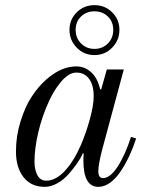

<svg xmlns="http://www.w3.org/2000/svg" viewBox="-20 -714 576 746"><path d="M42 -125Q42 -186 60 -243Q78 -300 101 -335Q136 -390 182.5 -423Q229 -456 277 -456Q308 -456 333 -434.5Q358 -413 369 -368L373 -366L395 -444H461L376 -129Q362 -73 362 -49Q362 -22 380 -22Q408 -22 437 -66.5Q466 -111 489 -182L509 -176Q498 -142 484 -111.5Q470 -81 451 -51.5Q432 -22 409 -5Q386 12 362 12Q304 12 304 -90L305 -117L302 -119Q294 -100 280 -80Q266 -60 247 -38Q228 -16 203 -2Q178 12 154 12Q101 12 71.5 -25.5Q42 -63 42 -125ZM114 -85Q114 -56 125 -34Q136 -12 160 -12Q196 -12 231 -49Q266 -86 294 -150Q314 -196 329 -250.5Q344 -305 344 -340Q344 -384 326 -408Q308 -432 277 -432Q260 -432 244 -421Q228 -410 214 -392.5Q200 -375 189.5 -357.5Q179 -340 170 -320Q144 -264 129 -201Q114 -138 114 -85ZM278 -529Q250 -558 250 -598Q250 -638 278 -666Q306 -694 347 -694Q388 -694 416 -666Q444 -638 444 -598Q444 -558 416 -529Q388 -500 347 -500Q306 -500 278 -529ZM295 -650Q274 -630 274 -598Q274 -566 295 -545Q316 -524 347 -524Q378 -524 399 -545Q420 -566 420 -598Q420 -630 399 -650Q378 -670 347 -670Q316 -670 295 -650Z"/></svg>

Font: Old Standard TT
Style: Italic
Weight: 400
Italic angle: -15.2°
Designer: Alexey Kryukov <alexios@thessalonica.org.ru>
Version: Version 2.2